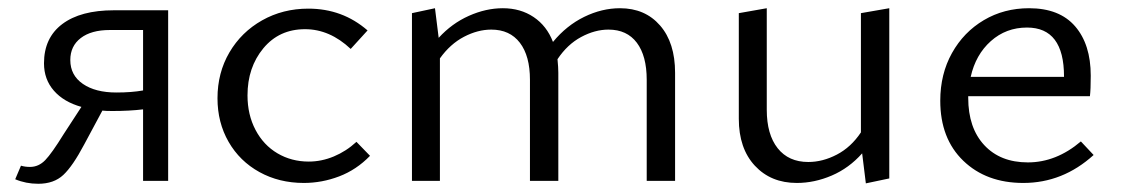

<svg xmlns="http://www.w3.org/2000/svg" viewBox="-20 -440 2726 467"><path d="M389 -415V0H328V-174Q295 -170 253 -170Q237 -170 229 -171L185 -89Q157 -36 134 -14.5Q111 7 73 7Q43 7 17 -4L31 -37Q41 -34 53 -34Q74 -34 90 -50.5Q106 -67 135 -114L178 -180Q135 -192 111 -219.5Q87 -247 87 -286Q87 -348 131.5 -381.5Q176 -415 257 -415ZM328 -220V-367H247Q202 -367 176.5 -347.5Q151 -328 151 -294Q151 -257 181.5 -236Q212 -215 263 -215Q300 -215 328 -220Z M509 -201Q509 -263 538 -312.5Q567 -362 617.5 -390.5Q668 -419 730 -419Q813 -419 874 -366L833 -321Q782 -369 722 -369Q659 -369 620.5 -322.5Q582 -276 582 -208Q582 -161 601.5 -124Q621 -87 655 -67Q689 -47 731 -47Q762 -47 792 -59.5Q822 -72 847 -95L880 -61Q847 -27 805 -11Q763 5 719 5Q659 5 611 -21.5Q563 -48 536 -95Q509 -142 509 -201Z M1622 -263V0H1553V-246Q1553 -304 1529 -336Q1505 -368 1460 -368Q1427 -368 1393.5 -350Q1360 -332 1336 -296Q1338 -276 1338 -263V0H1269V-246Q1269 -304 1244.5 -336Q1220 -368 1175 -368Q1142 -368 1108.5 -350.5Q1075 -333 1050 -298V0H982V-408L1038 -420L1047 -348Q1079 -383 1120.5 -401.5Q1162 -420 1203 -420Q1246 -420 1278 -398.5Q1310 -377 1325 -338Q1358 -378 1401 -399Q1444 -420 1488 -420Q1549 -420 1585.5 -378Q1622 -336 1622 -263Z M2143 -420V-6L2086 6L2077 -67Q2045 -31 2003 -13Q1961 5 1918 5Q1855 5 1816 -37Q1777 -79 1777 -151V-408L1845 -420V-173Q1845 -113 1871.5 -79.5Q1898 -46 1946 -46Q1981 -46 2015.5 -64Q2050 -82 2074 -118V-408Z M2640 -63Q2565 5 2469 5Q2379 5 2323 -49Q2267 -103 2267 -195Q2267 -260 2295.5 -311Q2324 -362 2373 -391Q2422 -420 2483 -420Q2557 -420 2595 -376Q2633 -332 2633 -256Q2633 -222 2631 -206H2335V-202Q2335 -129 2374 -87Q2413 -45 2480 -45Q2549 -45 2609 -96ZM2341 -253H2568V-254Q2568 -373 2478 -373Q2427 -373 2390 -340Q2353 -307 2341 -253Z"/></svg>

Font: Ysabeau Infant
Style: Regular
Weight: 400
Designer: Christian Thalmann (Catharsis Fonts)
Version: Version 0.003